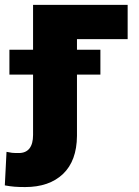

<svg xmlns="http://www.w3.org/2000/svg" viewBox="-84 -550 561 777"><path d="M432.6 -391.6H227.5V-348.6H322.3V-248H227.5V-3.9V0Q226.6 101.1 170.9 154.1Q115.2 207 17.6 207Q-6.8 207 -25.1 205.6Q-43.5 204.1 -64.5 200.2L-57.6 64.5Q-43.9 67.4 -35.2 68.4Q-26.4 69.3 -7.8 69.3Q20.5 69.3 35.2 50.8Q49.8 32.2 49.8 -3.9V-248H-45.9V-348.6H49.8V-530.3H432.6Z"/></svg>

Font: Pretendard GOV Black
Style: Regular
Weight: 900
Designer: Base glyphs from Inter by Rasmus Andersson; Hangeul glyphs from Noto Sans CJK(Source Han Sans) by Jang Soo-young and Kan
Foundry: Kil Hyung-jin
Version: Version 1.309